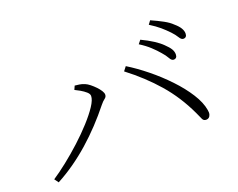

<svg xmlns="http://www.w3.org/2000/svg" viewBox="-100 -883 1199 966"><g transform="rotate(-20 500.0 -400.5)"><path d="M820 -478Q809 -478 800 -494.5Q791 -511 774 -530Q758 -549 735.5 -570Q713 -591 681 -611L696 -630Q732 -613 759 -595.5Q786 -578 802 -562Q822 -543 830.5 -529Q839 -515 839 -500Q839 -489 834 -483.5Q829 -478 820 -478ZM49 -118Q84 -141 127 -175Q170 -209 212 -247.5Q254 -286 289 -324.5Q324 -363 345.5 -395.5Q367 -428 367 -449Q367 -460 354.5 -471Q342 -482 325.5 -491.5Q309 -501 298 -506L307 -526Q317 -525 331 -523Q345 -521 359 -515Q371 -510 384 -499.5Q397 -489 409 -476.5Q421 -464 428.5 -452Q436 -440 436 -431Q436 -419 425.5 -411.5Q415 -404 402 -388Q367 -344 327.5 -302Q288 -260 245.5 -222.5Q203 -185 157.5 -153Q112 -121 65 -96ZM871 -138Q857 -138 851.5 -149.5Q846 -161 834 -188Q788 -286 721 -363Q654 -440 565 -508L582 -530Q631 -500 683 -458Q735 -416 780.5 -368Q826 -320 856.5 -272Q887 -224 894 -182Q897 -167 894 -157Q891 -147 885 -142.5Q879 -138 871 -138ZM902 -560Q891 -560 881.5 -576Q872 -592 855 -610Q836 -630 815 -648Q794 -666 762 -686L776 -705Q812 -689 839.5 -674Q867 -659 883 -643Q903 -626 912 -611Q921 -596 921 -582Q921 -571 916 -565.5Q911 -560 902 -560Z"/></g></svg>

Font: Noto Serif HK ExtraLight ExtraLight
Style: Regular
Weight: 250
Version: Version 2.003-H1;hotconv 1.1.1;makeotfexe 2.6.0